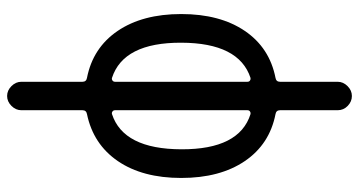

<svg xmlns="http://www.w3.org/2000/svg" viewBox="-255 -535 1010 540"><g transform="rotate(-90 250.0 -265.0)"><path d="M199.2 -455.1Q100.6 -422.9 100.1 -259.8Q99.6 -96.7 199.2 -65.4Q203.1 -64.5 206.5 -66.9Q210 -69.3 210 -74.2V-446.3Q210 -451.2 206.5 -453.6Q203.1 -456.1 199.2 -455.1ZM290 -446.3V-74.2Q290 -69.3 293.5 -66.9Q296.9 -64.5 300.8 -65.4Q399.4 -97.7 399.9 -260.3Q400.4 -422.9 300.8 -455.1Q296.9 -456.1 293.5 -453.6Q290 -451.2 290 -446.3ZM199.2 4.9Q114.3 -11.7 66.9 -81.5Q19.5 -151.4 19.5 -260.3Q19.5 -369.1 66.9 -438.5Q114.3 -507.8 199.2 -525.4Q210 -527.3 210 -538.1V-710Q210 -725.6 222.2 -737.8Q234.4 -750 250 -750Q265.6 -750 277.8 -737.8Q290 -725.6 290 -710V-538.1Q290 -527.3 300.8 -525.4Q385.7 -508.8 433.1 -439Q480.5 -369.1 480.5 -260.3Q480.5 -151.4 433.1 -81.5Q385.7 -11.7 300.8 4.9Q290 6.8 290 17.6V179.7Q290 195.3 277.8 207.5Q265.6 219.7 250 219.7Q234.4 219.7 222.2 208Q210 196.3 210 179.7V17.6Q210 6.8 199.2 4.9Z"/></g></svg>

Font: Rounded-X Mgen+ 2m regular
Style: Regular
Weight: 400
Designer: [Source Han Sans]
Ryoko NISHIZUKA  (kana & ideographs); Paul D. Hunt (Latin, Greek & Cyrillic); Wenlong ZHANG  (bopomofo
Version: Version 1.059.20150602